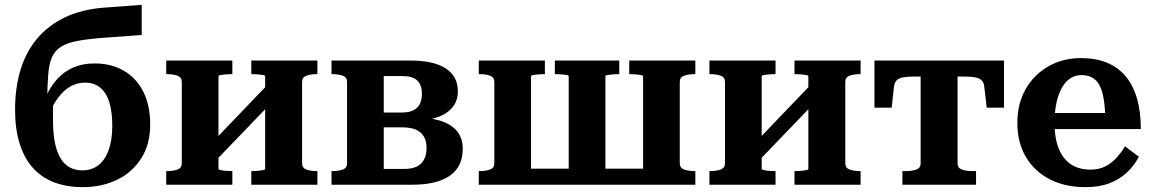

<svg xmlns="http://www.w3.org/2000/svg" viewBox="-20 -760 4744 790"><path d="M413 -729 563 -740V-616L412 -605Q344 -600 300.5 -592Q257 -584 231.5 -568Q206 -552 194 -525Q182 -498 178.5 -454.5Q175 -411 174 -347L198 -357Q198 -341 198 -326Q198 -311 198 -296.5Q198 -282 198 -268Q198 -214 205.5 -175Q213 -136 228.5 -110Q244 -84 266.5 -71.5Q289 -59 319 -59Q357 -59 384.5 -80Q412 -101 427 -142.5Q442 -184 442 -243Q442 -299 430 -338.5Q418 -378 393 -399Q368 -420 329 -420Q298 -420 271 -405Q244 -390 221.5 -361Q199 -332 181 -289L168 -361Q189 -406 216.5 -436Q244 -466 282 -482.5Q320 -499 369 -499Q438 -499 489.5 -469Q541 -439 569.5 -383Q598 -327 598 -247Q598 -167 561.5 -109Q525 -51 462 -20.5Q399 10 320 10Q255 10 203.5 -9.5Q152 -29 116 -68.5Q80 -108 61 -168.5Q42 -229 42 -309Q42 -396 63.5 -469.5Q85 -543 130.5 -598.5Q176 -654 246 -688Q316 -722 413 -729Z M728 -88V-423Q728 -442 710.5 -448.5Q693 -455 665 -455H664V-511H936V-455H933Q923 -455 910 -454Q897 -453 888 -451.5Q879 -450 879 -446V-65Q879 -62 888 -60Q897 -58 910 -57Q923 -56 933 -56H936V0H664V-56H665Q693 -56 710.5 -62.5Q728 -69 728 -88ZM1071 -65V-446Q1071 -450 1061.5 -451.5Q1052 -453 1039.5 -454Q1027 -455 1016 -455H1014V-511H1286V-455H1285Q1258 -455 1240.5 -448.5Q1223 -442 1223 -423V-88Q1223 -69 1240.5 -62.5Q1258 -56 1285 -56H1286V0H1014V-56H1016Q1027 -56 1039.5 -57Q1052 -58 1061.5 -60Q1071 -62 1071 -65ZM856 -87 814 -133 1092 -423 1134 -376Z M1344 -511H1668Q1764 -511 1814 -478.5Q1864 -446 1864 -384Q1864 -345 1841 -317.5Q1818 -290 1775 -276Q1732 -262 1672 -262L1708 -287V-254L1677 -278Q1741 -278 1787.5 -264.5Q1834 -251 1859 -222Q1884 -193 1884 -148Q1884 -73 1830 -36.5Q1776 0 1678 0H1344V-56H1346Q1373 -56 1390.5 -62.5Q1408 -69 1408 -88V-423Q1408 -442 1390.5 -448.5Q1373 -455 1346 -455H1344ZM1559 -65H1644Q1691 -65 1713 -87.5Q1735 -110 1735 -151Q1735 -193 1710.5 -214.5Q1686 -236 1635 -236H1533V-297H1633Q1663 -297 1681.5 -306.5Q1700 -316 1708 -333.5Q1716 -351 1716 -375Q1716 -410 1697 -428.5Q1678 -447 1636 -447H1559Z M2014 -423Q2014 -442 1996.5 -448.5Q1979 -455 1951 -455H1950V-511H2222V-455H2219Q2209 -455 2196 -454Q2183 -453 2174 -451.5Q2165 -450 2165 -446V0H1950V-56H1951Q1979 -56 1996.5 -62.5Q2014 -69 2014 -88ZM2626 -446Q2626 -450 2616.5 -451.5Q2607 -453 2594.5 -454Q2582 -455 2571 -455H2569V-511H2841V-455H2840Q2813 -455 2795 -448.5Q2777 -442 2777 -423V-88Q2777 -69 2795 -62.5Q2813 -56 2840 -56H2841V0H2626ZM2110 -66H2684V0H2110ZM2263 -455V-511H2528V-455H2525Q2515 -455 2502 -454Q2489 -453 2480 -451.5Q2471 -450 2471 -446V0H2320V-446Q2320 -450 2311 -451.5Q2302 -453 2289 -454Q2276 -455 2266 -455Z M2963 -88V-423Q2963 -442 2945.5 -448.5Q2928 -455 2900 -455H2899V-511H3171V-455H3168Q3158 -455 3145 -454Q3132 -453 3123 -451.5Q3114 -450 3114 -446V-65Q3114 -62 3123 -60Q3132 -58 3145 -57Q3158 -56 3168 -56H3171V0H2899V-56H2900Q2928 -56 2945.5 -62.5Q2963 -69 2963 -88ZM3306 -65V-446Q3306 -450 3296.5 -451.5Q3287 -453 3274.5 -454Q3262 -455 3251 -455H3249V-511H3521V-455H3520Q3493 -455 3475.5 -448.5Q3458 -442 3458 -423V-88Q3458 -69 3475.5 -62.5Q3493 -56 3520 -56H3521V0H3249V-56H3251Q3262 -56 3274.5 -57Q3287 -58 3296.5 -60Q3306 -62 3306 -65ZM3091 -87 3049 -133 3327 -423 3369 -376Z M3844 -445V-511H4111V-317H4040L4030 -401Q4029 -419 4020 -428.5Q4011 -438 3994 -441.5Q3977 -445 3948 -445ZM3845 -445H3740Q3712 -445 3694.5 -441.5Q3677 -438 3668.5 -428.5Q3660 -419 3658 -401L3649 -317H3578V-511H3845ZM3920 -88Q3920 -69 3937.5 -62.5Q3955 -56 3982 -56H3996V0H3693V-56H3706Q3733 -56 3750.5 -62.5Q3768 -69 3768 -88V-511H3920Z M4319 -253Q4319 -207 4328.5 -171.5Q4338 -136 4357 -111.5Q4376 -87 4403.5 -74.5Q4431 -62 4466 -62Q4503 -62 4530 -76.5Q4557 -91 4576.5 -113.5Q4596 -136 4609 -158L4666 -115Q4647 -79 4617 -50.5Q4587 -22 4545 -6Q4503 10 4446 10Q4363 10 4300 -22Q4237 -54 4201.5 -113.5Q4166 -173 4166 -254Q4166 -334 4200.5 -394Q4235 -454 4294.5 -487.5Q4354 -521 4428 -521Q4488 -521 4533.5 -502.5Q4579 -484 4610 -448Q4641 -412 4657.5 -357Q4674 -302 4674 -229H4298V-295H4553L4528 -268Q4527 -319 4521 -354Q4515 -389 4503.5 -410Q4492 -431 4473.5 -441Q4455 -451 4430 -451Q4406 -451 4386 -439Q4366 -427 4351 -402Q4336 -377 4327.5 -340Q4319 -303 4319 -253Z"/></svg>

Font: Roboto Serif 28pt SemiBold
Style: Regular
Weight: 600
Designer: Greg Gazdowicz
Foundry: Commercial Type
Version: Version 1.008